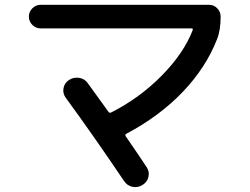

<svg xmlns="http://www.w3.org/2000/svg" viewBox="-20 -740 1040 798"><path d="M149 -622Q129 -622 114.5 -636.5Q100 -651 100 -671Q100 -691 114.5 -705.5Q129 -720 149 -720H849Q869 -720 883 -705.5Q897 -691 897 -671Q897 -614 882 -577Q836 -459 739.5 -358Q643 -257 505 -184Q498 -180 503 -173Q569 -77 589 -46Q602 -27 597 -5Q592 17 572 29Q552 41 530.5 36.5Q509 32 496 13Q368 -177 253 -334Q240 -352 244 -373.5Q248 -395 266 -407Q285 -420 308.5 -416.5Q332 -413 345 -394Q358 -376 431 -275Q435 -269 443 -273Q561 -333 652.5 -426Q744 -519 781 -615Q783 -622 776 -622Z"/></svg>

Font: Rounded Mplus 1c Medium
Style: Regular
Weight: 500
Version: Version 1.059.20150529